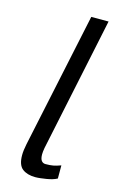

<svg xmlns="http://www.w3.org/2000/svg" viewBox="-112 -747 493 804"><g transform="rotate(15 135.0 -345.5)"><path d="M133 -119Q130 -102 130 -91Q130 -72 136.5 -63.5Q143 -55 154 -55Q174 -55 187.5 -57.5Q201 -60 220 -67V-10Q211 -5 199 -1.5Q187 2 174.5 4Q162 6 149.5 7.5Q137 9 127 9Q92 9 71 -7Q50 -23 50 -66Q50 -86 56 -115L180 -700H255Z"/></g></svg>

Font: PT Sans
Style: Italic
Weight: 400
Italic angle: -12°
Designer: A.Korolkova, O.Umpeleva, V.Yefimov
Foundry: ParaType Ltd
Version: Version 2.003W OFL